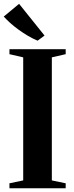

<svg xmlns="http://www.w3.org/2000/svg" viewBox="-25 -1006 396 1026"><path d="M99 -42V-699.5L25.5 -716.5V-743H326V-716.5L252 -699.5V-42L326 -26.5V0H25.5V-26.5ZM175 -789Q150 -799.5 124.5 -814.5Q99 -829.5 74.8 -847Q50.5 -864.5 30.2 -882.8Q10 -901 -5 -917.5L77 -985.5L213 -816L176.5 -789Z"/></svg>

Font: Merriweather 120pt
Style: Bold
Weight: 700
Designer: Eben Sorkin
Foundry: Eben Sorkin
Version: Version 2.100